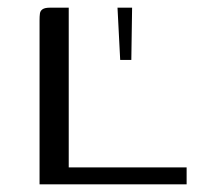

<svg xmlns="http://www.w3.org/2000/svg" viewBox="-20 -480 517 500"><path d="M159 -460V-44H466V0H83V-427Q83 -438 84 -445Q85 -452 91 -456Q97 -460 110 -460ZM293 -324 286 -460H324L322 -324Z"/></svg>

Font: Genos Thin
Style: Regular
Weight: 400
Version: Version 1.010